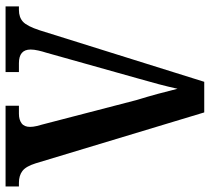

<svg xmlns="http://www.w3.org/2000/svg" viewBox="-52 -702 754 690"><g transform="rotate(90 325.0 -357.0)"><path d="M340 -469Q328 -508 317.5 -546.5Q307 -585 299 -618Q292 -586 282.5 -550Q273 -514 262 -476L169 -145Q165 -133 161.5 -117.5Q158 -102 158 -90Q158 -48 207 -48H239V0H3V-48H16Q42 -48 58 -62.5Q74 -77 89 -123L274 -714H384L567 -108Q578 -73 594.5 -60.5Q611 -48 637 -48H650V0H360V-48H389Q410 -48 423 -57.5Q436 -67 436 -88Q436 -99 433 -111.5Q430 -124 427 -134Z"/></g></svg>

Font: Noto Serif SemiCondensed SemiBold
Style: Regular
Weight: 600
Width: 4
Designer: Monotype Design Team
Foundry: Monotype Imaging Inc.
Version: Version 2.013; ttfautohint (v1.8.4.7-5d5b)